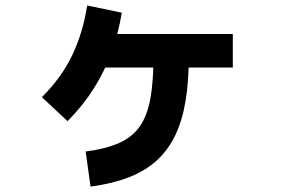

<svg xmlns="http://www.w3.org/2000/svg" viewBox="-20 -641 1040 707"><path d="M837.3 -515.7V-392.3H316V-515.7ZM313.5 46.2 295.3 -83Q369.7 -92.8 418.3 -114.4Q467 -136 494.6 -175.3Q522.2 -214.7 533.7 -277.8Q545.2 -340.8 545.2 -432.8H675.2Q675.2 -341 663.2 -268.8Q651.3 -196.7 625.2 -142.6Q599.2 -88.5 557.2 -50.2Q515.2 -11.8 454.9 11.7Q394.7 35.2 313.5 46.2ZM228.8 -194.8 134.2 -283.2Q208.3 -357.2 247.3 -440.5Q286.2 -523.8 301 -620.8L428.5 -594.3Q416.3 -519.3 391.1 -449.4Q365.8 -379.5 325.9 -316.1Q286 -252.7 228.8 -194.8Z"/></svg>

Font: Murecho Thin
Style: Regular
Weight: 100
Designer: Neil Summerour
Foundry: Positype
Version: Version 1.010